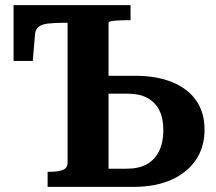

<svg xmlns="http://www.w3.org/2000/svg" viewBox="-20 -730 844 750"><path d="M502 0H166V-59H176Q206 -59 225 -66Q244 -73 244 -95V-641H231Q192 -641 167.5 -638Q143 -635 131 -625.5Q119 -616 117 -598L108 -492H33V-710H490V-651H467Q453 -651 438.5 -650Q424 -649 414 -647Q404 -645 404 -641V-71H475Q522 -71 553.5 -88.5Q585 -106 601.5 -140Q618 -174 618 -221Q618 -269 602 -300Q586 -331 555.5 -347.5Q525 -364 480 -364H369V-434H507Q593 -434 654 -408.5Q715 -383 747 -336.5Q779 -290 779 -223Q779 -156 745.5 -106Q712 -56 650 -28Q588 0 502 0Z"/></svg>

Font: Roboto Serif 28pt SemiBold
Style: Regular
Weight: 600
Designer: Greg Gazdowicz
Foundry: Commercial Type
Version: Version 1.008